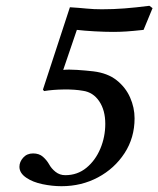

<svg xmlns="http://www.w3.org/2000/svg" viewBox="-20 -632 546 662"><path d="M343 -205Q343 -252 322 -283Q301 -314 266 -319Q238 -324 200 -323.5Q162 -323 132 -318L128 -323L221 -607Q253 -605 278 -602.5Q303 -600 331 -600Q371 -600 409.5 -603Q448 -606 495 -612L506 -604L475 -529Q438 -525 415.5 -523.5Q393 -522 370 -522Q342 -522 306 -524Q270 -526 245 -529L198 -391Q216 -393 246 -391Q276 -389 302 -386Q351 -380 382 -355.5Q413 -331 428.5 -296Q444 -261 444 -224Q444 -157 409.5 -104Q375 -51 318 -20.5Q261 10 192 10Q160 10 126.5 3Q93 -4 71 -19Q47 -35 47 -57Q47 -74 60 -88.5Q73 -103 94 -103Q115 -103 128 -91.5Q141 -80 149 -66Q157 -51 171.5 -39.5Q186 -28 205 -28Q247 -28 278 -53.5Q309 -79 326 -119.5Q343 -160 343 -205Z"/></svg>

Font: Libertinus Serif SemiBold
Style: Italic
Weight: 600
Italic angle: -11.5°
Designer: Philipp H. Poll, Khaled Hosny
Foundry: Caleb Maclennan
Version: Version 7.051;RELEASE